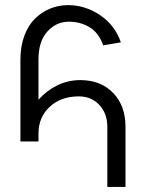

<svg xmlns="http://www.w3.org/2000/svg" viewBox="-20 -733 567 753"><path d="M130.9 -500V-341.8Q161.6 -377 204.1 -397.9Q246.6 -418.9 294.9 -418.9Q375 -418.9 423.6 -368.7Q472.2 -318.4 472.2 -235.8V0H400.9V-235.8Q400.9 -288.1 369.6 -321.5Q338.4 -355 289.1 -355Q219.2 -355 175 -314.2Q130.9 -273.4 130.9 -209V-178.2H60.1V-500Q60.1 -551.8 75.7 -593.3Q91.3 -634.8 117.7 -660.4Q144 -686 177.2 -699.5Q210.4 -712.9 247.1 -712.9Q313.5 -712.9 371.8 -674.1Q430.2 -635.3 454.1 -566.9L384.8 -555.2Q367.2 -604.5 331.3 -626.2Q295.4 -647.9 250 -647.9Q200.7 -647.9 165.8 -609.4Q130.9 -570.8 130.9 -500Z"/></svg>

Font: LT Superior
Style: Regular
Weight: 400
Designer: Daniel Lyons
Foundry: LyonsType
Version: Version 1.000